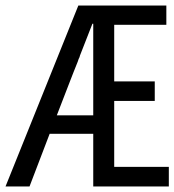

<svg xmlns="http://www.w3.org/2000/svg" viewBox="-41 -676 632 696"><path d="M66 0 139 -191H297V0H571V-71H373V-310H520V-381H373V-586H562V-656H243L-21 0ZM165 -258 211 -377Q219 -397 226 -415.5Q233 -434 241 -453L244 -462Q248 -469 249 -475Q260 -504 271.5 -532.5Q283 -561 294 -590H297V-258Z"/></svg>

Font: Codetta
Style: Regular
Weight: 400
Italic angle: -11°
Designer: Ulrich Proeller
Foundry: PROSA GmbH
Version: Version 2.00;September 29, 2018;FontCreator 11.5.0.2427 64-b